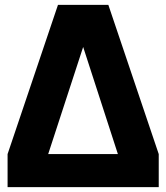

<svg xmlns="http://www.w3.org/2000/svg" viewBox="-20 -765 680 785"><path d="M11 -135 217 -745H423L629 -135V0H11ZM462 -135 320 -573 177 -135Z"/></svg>

Font: Evergrow Sans 
Style: ExtraBold
Weight: 800
Foundry: 10Web
Version: Version 1.000